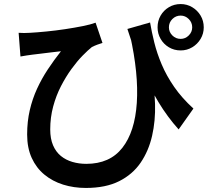

<svg xmlns="http://www.w3.org/2000/svg" viewBox="-20 -853 1040 948"><path d="M721 -742Q729 -695 742 -642.5Q755 -590 778.5 -534.5Q802 -479 840 -424Q878 -369 935 -317L862 -214Q807 -275 762 -349.5Q717 -424 680 -514Q643 -604 609 -710ZM72 -691Q98 -689 128 -691Q163 -693 209 -697.5Q255 -702 301.5 -709Q348 -716 388 -724Q428 -732 452 -741L486 -641Q475 -638 460.5 -632.5Q446 -627 434 -621Q415 -606 388 -578.5Q361 -551 333 -512.5Q305 -474 281 -427.5Q257 -381 242.5 -327Q228 -273 228 -214Q228 -168 242 -135.5Q256 -103 280.5 -83Q305 -63 337.5 -53.5Q370 -44 406 -44Q522 -44 584 -123Q646 -202 655.5 -345Q665 -488 622 -680L727 -505Q743 -422 745.5 -339.5Q748 -257 731 -182.5Q714 -108 674.5 -50Q635 8 568.5 41.5Q502 75 404 75Q344 75 291.5 58.5Q239 42 199 9Q159 -24 136.5 -73.5Q114 -123 114 -189Q114 -253 127 -309Q140 -365 163 -415Q186 -465 216.5 -511Q247 -557 281 -600Q261 -598 233.5 -594.5Q206 -591 180.5 -588Q155 -585 139 -583Q124 -581 110.5 -579Q97 -577 81 -574ZM814 -718Q814 -695 831 -678Q848 -661 872 -661Q895 -661 912 -678Q929 -695 929 -718Q929 -742 912 -759Q895 -776 872 -776Q848 -776 831 -759Q814 -742 814 -718ZM758 -718Q758 -750 773 -776Q788 -802 814 -817.5Q840 -833 872 -833Q903 -833 929 -817.5Q955 -802 970.5 -776Q986 -750 986 -718Q986 -687 970.5 -661Q955 -635 929 -619.5Q903 -604 872 -604Q840 -604 814 -619.5Q788 -635 773 -661Q758 -687 758 -718Z"/></svg>

Font: Noto Sans TC SemiBold
Style: Regular
Weight: 600
Designer: Ryoko NISHIZUKA  (kana, bopomofo & ideographs); Paul D. Hunt (Latin, Greek & Cyrillic); Sandoll Communications , Soo-you
Foundry: Adobe
Version: Version 2.004-H2;hotconv 1.0.118;makeotfexe 2.5.65603